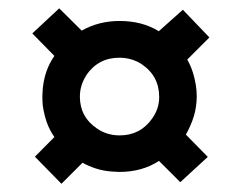

<svg xmlns="http://www.w3.org/2000/svg" viewBox="-20 -573 596 467"><path d="M485.4 -191.4 418.5 -129.9 366.7 -181.6Q325.7 -154.8 270 -154.8L252 -155.8Q231.4 -157.2 213.4 -163.1Q195.3 -168.9 180.7 -177.2L129.4 -126L64.9 -191.9L112.3 -239.7Q100.6 -256.3 94 -274.9Q87.4 -293.5 84 -316.4Q83.5 -321.8 83.3 -327.6Q83 -333.5 83 -338.9L84 -357.4Q86.4 -380.9 93.3 -400.1Q100.1 -419.4 112.3 -437L58.6 -491.7L124 -552.7L178.7 -498.5Q220.2 -522 271 -522Q325.7 -522 366.2 -497.1L424.8 -549.3L489.3 -481.9L435.5 -428.2Q450.7 -401.4 456.5 -365.2Q457.5 -359.4 458 -352.3Q458.5 -345.2 458.5 -338.9Q458.5 -314 451.7 -291Q444.8 -268.1 432.1 -245.6ZM270 -432.6Q218.8 -432.6 189.5 -389.6H189.9Q174.3 -365.7 174.3 -337.9Q174.3 -288.1 216.8 -259.8Q240.7 -243.7 271 -243.7Q321.3 -243.7 350.1 -284.7Q367.2 -308.6 367.2 -336.9Q367.2 -388.7 323.7 -417.5Q299.8 -432.6 270 -432.6Z"/></svg>

Font: SolaimanLipi
Style: Bold
Weight: 700
Designer: Solaiman Karim
Foundry: Al Mamun Sumon
Version: Version 2.000